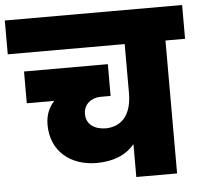

<svg xmlns="http://www.w3.org/2000/svg" viewBox="-66 -795 892 849"><g transform="rotate(-5 379.5 -370.0)"><path d="M-14 -590H505V-373C505 -285 468 -229 392 -226C341 -226 303 -250 303 -297C303 -341 338 -367 379 -367H423V-508H51V-367H173C147 -339 134 -305 134 -264C134 -146 221 -77 336 -77C408 -77 466 -99 505 -146V0H686V-590H773V-740H-14Z"/></g></svg>

Font: SVN-Poppins ExtraBold
Style: Regular
Weight: 800
Designer: Ninad Kale (Devanagari), Jonny Pinhorn (Latin)
Foundry: Indian Type Foundry
Version: Version 3.002 2017; ttfautohint (v1.8.3)